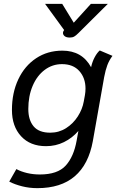

<svg xmlns="http://www.w3.org/2000/svg" viewBox="-20 -759 608 997"><path d="M28 184 65 119Q89 132 120.5 139.5Q152 147 187 147Q279 147 321 101Q363 55 378 -29L387 -79Q355 -42 312 -21Q269 0 219 0Q137 0 89.5 -51.5Q42 -103 42 -188Q42 -277 75 -347Q108 -417 167.5 -456.5Q227 -496 304 -496Q406 -496 453 -410Q459 -438 471.5 -461.5Q484 -485 498 -497L564 -469Q547 -446 537.5 -421Q528 -396 521 -359L462 -26Q440 95 368 156.5Q296 218 174 218Q133 218 95 208.5Q57 199 28 184ZM415 -232 421 -265Q424 -282 424 -299Q424 -354 392 -390Q360 -426 302 -426Q252 -426 212 -396Q172 -366 149.5 -313Q127 -260 127 -193Q127 -136 154.5 -103Q182 -70 241 -70Q286 -70 323 -93.5Q360 -117 384 -154.5Q408 -192 415 -232ZM307 -588Q307 -594 310 -598L313 -603L214 -739H303L363 -641L452 -739H540L387 -587Q374 -574 365 -569Q356 -564 342 -564Q325 -564 316 -571Q307 -578 307 -588Z"/></svg>

Font: Niramit
Style: Italic
Weight: 400
Italic angle: -10°
Version: Version 1.000; ttfautohint (v1.6)